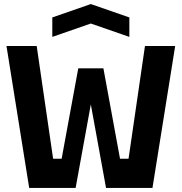

<svg xmlns="http://www.w3.org/2000/svg" viewBox="-20 -927 896 947"><path d="M124 0 12 -700H161L242 -144H284L366 -590H490L572 -144H614L695 -700H844L732 0H503L428 -412L353 0ZM238 -745V-841L428 -907L618 -841V-745L428 -811Z"/></svg>

Font: Tektur SemiBold
Style: Regular
Weight: 600
Designer: Adam Jagosz
Foundry: Adam Jagosz
Version: Version 1.005;gftools[0.9.30]